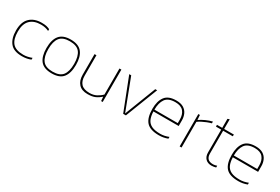

<svg xmlns="http://www.w3.org/2000/svg" viewBox="62 -1520 3551 2435"><g transform="rotate(30 1838.0 -303.0)"><path d="M286 10Q165 10 112.5 -56Q60 -122 60 -237Q60 -362 123.5 -423Q187 -484 296 -484Q340 -484 365.5 -478Q391 -472 416 -460V-434Q388 -447 360.5 -453Q333 -459 299 -459Q198 -459 142.5 -404.5Q87 -350 87 -237Q87 -125 134 -70Q181 -15 293 -15Q325 -15 357 -22Q389 -29 416 -40V-14Q390 -3 357.5 3.5Q325 10 286 10Z M722 10Q607 10 556.5 -53Q506 -116 506 -237Q506 -358 557 -421Q608 -484 722 -484Q836 -484 887 -421Q938 -358 938 -237Q938 -116 888 -53Q838 10 722 10ZM722 -15Q826 -15 868.5 -70.5Q911 -126 911 -237Q911 -348 868.5 -403.5Q826 -459 722 -459Q619 -459 576 -403.5Q533 -348 533 -237Q533 -126 575.5 -70.5Q618 -15 722 -15Z M1248 10Q1162 10 1117.5 -38.5Q1073 -87 1073 -174V-474H1101V-174Q1101 -97 1139.5 -56Q1178 -15 1263 -15Q1319 -15 1362.5 -37.5Q1406 -60 1438 -93V-474H1466V0H1443L1438 -62Q1401 -28 1358.5 -9Q1316 10 1248 10Z M1766 0 1581 -474H1610L1785 -16L1962 -474H1990L1806 0Z M2293 10Q2163 10 2109 -50.5Q2055 -111 2055 -241Q2055 -355 2103.5 -419.5Q2152 -484 2267 -484Q2334 -484 2374.5 -459Q2415 -434 2434 -392Q2453 -350 2453 -300V-218H2083Q2085 -149 2105.5 -104Q2126 -59 2172.5 -37Q2219 -15 2298 -15Q2359 -15 2421 -40V-14Q2360 10 2293 10ZM2083 -244H2425V-296Q2425 -370 2387.5 -414.5Q2350 -459 2267 -459Q2164 -459 2123.5 -401.5Q2083 -344 2083 -244Z M2593 0V-474H2616L2621 -403Q2659 -430 2707 -451.5Q2755 -473 2801 -484V-458Q2772 -451 2738 -437.5Q2704 -424 2673 -408Q2642 -392 2621 -376V0Z M3063 10Q3007 10 2975 -23Q2943 -56 2943 -114V-448H2866V-474H2943V-606L2971 -616V-474H3114L3112 -448H2971V-114Q2971 -66 2995 -40.5Q3019 -15 3072 -15Q3096 -15 3128 -26V0Q3114 4 3097.5 7Q3081 10 3063 10Z M3456 10Q3326 10 3272 -50.5Q3218 -111 3218 -241Q3218 -355 3266.5 -419.5Q3315 -484 3430 -484Q3497 -484 3537.5 -459Q3578 -434 3597 -392Q3616 -350 3616 -300V-218H3246Q3248 -149 3268.5 -104Q3289 -59 3335.5 -37Q3382 -15 3461 -15Q3522 -15 3584 -40V-14Q3523 10 3456 10ZM3246 -244H3588V-296Q3588 -370 3550.5 -414.5Q3513 -459 3430 -459Q3327 -459 3286.5 -401.5Q3246 -344 3246 -244Z"/></g></svg>

Font: Kanit Thin
Style: Regular
Weight: 250
Designer: Katatrad Team
Foundry: CadsonDemak
Version: Version 2.000; ttfautohint (v1.8.3)